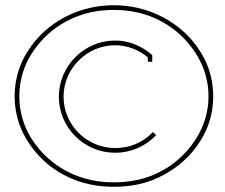

<svg xmlns="http://www.w3.org/2000/svg" viewBox="-20 -709 861 734"><path d="M420 -125C477 -125 534 -147 577 -193L564 -204C525 -162 473 -143 420 -143C312 -143 223 -231 223 -339C223 -447 312 -536 420 -536C467 -536 511 -518 545 -490V-473H562V-498L559 -501C521 -533 474 -554 420 -554C302 -554 205 -457 205 -339C205 -221 302 -125 420 -125ZM599 -56C535 -21 471 -12 415 -12C361 -12 297 -21 232 -56C186 -81 138 -120 101 -178C84 -205 54 -260 54 -341C54 -422 84 -477 101 -504C138 -562 185 -601 231 -626C294 -661 358 -671 415 -671C472 -671 536 -661 599 -626C645 -601 692 -562 729 -504C746 -477 777 -422 777 -341C777 -260 746 -205 729 -178C692 -120 645 -81 599 -56ZM415 5C473 5 540 -4 607 -41C656 -68 707 -108 745 -169C763 -197 795 -255 795 -341C795 -427 763 -485 745 -513C707 -574 656 -614 607 -641C540 -677 474 -689 415 -689C356 -689 290 -677 223 -641C174 -614 124 -574 86 -513C68 -485 36 -427 36 -341C36 -255 68 -197 86 -169C124 -108 174 -67 223 -41C291 -4 359 5 415 5Z"/></svg>

Font: Rawengulk
Style: Light
Weight: 300
Version: Version 0.9